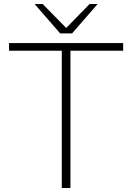

<svg xmlns="http://www.w3.org/2000/svg" viewBox="-20 -934 657 954"><path d="M287 0H330V-682H592V-720H25V-682H287ZM152 -914 279 -768H338L465 -914H425L309 -795L192 -914Z"/></svg>

Font: Aspekta 150
Style: Regular
Weight: 150
Designer: Ivo Dolenc
Version: Version 2.000